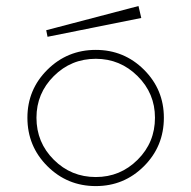

<svg xmlns="http://www.w3.org/2000/svg" viewBox="-20 -610 640 643"><path d="M139.2 -486.8 453.1 -549.8 443.8 -589.8 134.8 -508.8ZM300.8 13.2Q205.6 13.2 138.7 -53.5Q71.8 -120.1 71.8 -215.8Q71.8 -310.1 138.7 -376.5Q205.6 -442.9 300.8 -442.9Q395.5 -442.9 462.2 -376.5Q528.8 -310.1 528.8 -215.8Q528.8 -120.1 462.2 -53.5Q395.5 13.2 300.8 13.2ZM300.8 -17.1Q382.8 -17.1 440.9 -75Q499 -132.8 499 -215.8Q499 -297.4 440.7 -355.2Q382.3 -413.1 300.8 -413.1Q218.3 -413.1 160.2 -355.2Q102.1 -297.4 102.1 -215.8Q102.1 -132.8 160.2 -75Q218.3 -17.1 300.8 -17.1Z"/></svg>

Font: Compagnon Light
Style: Regular
Weight: 400
Designer: Juliette Duhe, Lea Pradine
Foundry: Velvetyne Type Foundry
Version: Version 1.000;PS 001.000;hotconv 1.0.88;makeotf.lib2.5.64775